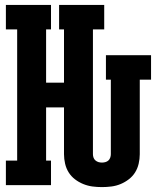

<svg xmlns="http://www.w3.org/2000/svg" viewBox="-20 -755 640 783"><path d="M396 8Q376 8 357 5.5Q338 3 319.5 -4.5Q301 -12 285.5 -24Q270 -36 260 -52Q250 -68 245.5 -87.5Q241 -107 241 -126V-317H168V-100H188V0H4V-100H50V-635H4V-735H188V-635H168V-418H241V-635H221V-735H405V-635H359V-126Q359 -119 361.5 -112Q364 -105 369.5 -100.5Q375 -96 381.5 -94Q388 -92 396 -92Q403 -92 410 -94Q417 -96 422 -100.5Q427 -105 429.5 -112Q432 -119 432 -126V-430H412V-530H596V-430H550V-126Q550 -107 545.5 -87.5Q541 -68 531 -52Q521 -36 505.5 -24Q490 -12 472 -4.5Q454 3 434.5 5.5Q415 8 396 8Z"/></svg>

Font: Iosevka Slab Extended
Style: Bold
Weight: 700
Width: 7
Monospace: yes
Designer: Belleve Invis
Foundry: Belleve Invis
Version: Version 11.1.0; ttfautohint (v1.8.3)